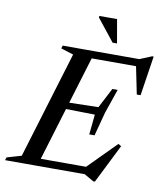

<svg xmlns="http://www.w3.org/2000/svg" viewBox="-125 -962 910 1071"><g transform="rotate(10 330.0 -427.0)"><path d="M243.5 -646 172.5 -668.5 177.5 -685H362L154 0H-28L-22.5 -16.5L59.5 -40.5ZM598 -655 633 -643H285L299 -685H611.5L679.5 -713H688L653.5 -488H632ZM477 31 423 0H89.5L103.5 -42H470.5L412 -30.5L579 -199L596 -189L486 31ZM439.5 -223H409.5L421 -337L199 -341L210 -376.5L433.5 -381.5L492.5 -495H522.5L475.5 -358.5ZM474 -749.5H449L349.5 -874.5L350.5 -883.5H450.5Z"/></g></svg>

Font: Newsreader 36pt Medium
Style: Italic
Weight: 500
Italic angle: -17°
Designer: Hugues Gentile
Foundry: Production Type
Version: Version 1.003